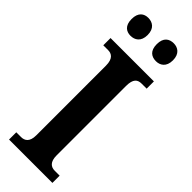

<svg xmlns="http://www.w3.org/2000/svg" viewBox="-301 -936 955 955"><g transform="rotate(45 176.0 -459.0)"><path d="M265 -792C293 -792 322 -808 322 -855C322 -902 293 -918 265 -918C234 -918 208 -902 208 -855C208 -808 234 -792 265 -792ZM86 -792C115 -792 144 -808 144 -855C144 -902 115 -918 86 -918C57 -918 31 -902 31 -855C31 -808 57 -792 86 -792ZM24 0H329V-51H294C268 -51 247 -66 247 -111V-600C247 -650 266 -663 294 -663H329V-714H24V-663H58C82 -663 105 -650 105 -601V-110C105 -64 82 -51 58 -51H24Z"/></g></svg>

Font: Noto Serif Myanmar Condensed
Style: Bold
Weight: 700
Width: 3
Designer: Ben Mitchell and the Monotype Design Team
Foundry: Monotype Imaging Inc.
Version: Version 2.106